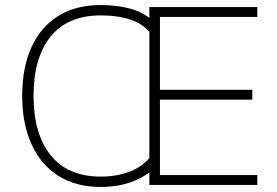

<svg xmlns="http://www.w3.org/2000/svg" viewBox="-20 -733 1097 761"><path d="M572 0V-705H1000V-666H614V-377H980V-338H614V-39H1000V0ZM379 8Q281 8 211.5 -36Q142 -80 105 -161Q68 -242 68 -353Q68 -465 104.5 -545.5Q141 -626 210.5 -669.5Q280 -713 379 -713Q444 -713 497 -698.5Q550 -684 589 -648V-585Q555 -635 502 -653.5Q449 -672 379 -672Q249 -672 181 -588.5Q113 -505 113 -353Q113 -202 181 -117.5Q249 -33 379 -33Q451 -33 505.5 -57.5Q560 -82 594 -135V-68Q567 -43 534 -26Q501 -9 462 -0.5Q423 8 379 8Z"/></svg>

Font: Mulish ExtraLight
Style: Regular
Weight: 200
Designer: Vernon Adams
Foundry: Vernon Adams
Version: Version 3.603